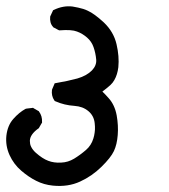

<svg xmlns="http://www.w3.org/2000/svg" viewBox="-29 -281 549 623"><path d="M142.6 321.3Q113.3 318.4 88.4 305.7Q64 293.5 40 272.9Q15.6 252 2 222.2Q-11.7 191.9 -8.3 159.2Q-4.4 125.5 14.6 104.5Q32.7 84 53.7 72.3L55.7 71.8L57.6 71.3L75.2 69.3L78.1 68.8L81.1 70.8L94.7 78.6L96.7 79.6L97.7 81.1Q108.4 95.7 107.4 114.7V117.2L106 119.1L98.1 132.8L97.2 134.8L95.7 135.7Q68.4 155.3 67.9 175.8Q67.9 181.2 68.8 186Q69.8 190.9 72.3 195.8Q74.7 200.7 78.4 205.3Q82 210 86.9 214.4Q108.9 233.9 127.4 240.7Q146 248 169.4 246.6Q181.2 246.1 191.4 242.9Q201.7 239.7 211.4 233.9Q231.4 221.7 250 205.6Q267.1 190.9 273.9 168.5Q275.4 164.1 276.4 159.2Q277.3 154.3 278.1 149.4Q278.8 144.5 279.1 139.6Q279.3 134.8 279.1 129.6Q278.8 124.5 278.3 119.1Q275.9 94.7 257.8 79.6Q248.5 71.8 237.3 67.6Q226.1 63.5 212.4 62.5Q180.2 60.5 151.4 47.9L148.9 46.9L147 44.4Q137.2 29.8 139.6 10.7L140.1 9.3L140.6 7.8L146.5 -5.9L148.4 -10.7L153.8 -11.7Q189.5 -17.6 222.2 -26.4Q252.4 -35.2 269.5 -52.7Q284.7 -68.8 283.2 -87.4Q281.2 -109.4 274.4 -128.4Q268.1 -146.5 253.4 -159.2Q238.3 -172.4 220.7 -178.7Q203.6 -185.5 165.5 -182.6H163.1L160.6 -183.6L146 -191.4L144 -192.4L143.1 -193.8Q137.2 -200.2 135 -208.7Q132.8 -217.3 133.8 -226.6L134.3 -228.5L134.8 -229.5L141.6 -244.1L143.1 -247.6L146 -249Q161.1 -256.3 176.3 -259Q191.4 -261.7 206.5 -259.8Q215.8 -258.3 224.6 -256.3Q233.4 -254.4 241.2 -252Q249 -249.5 255.9 -246.1Q276.9 -236.8 308.1 -208Q339.8 -177.7 349.1 -137.7Q358.4 -98.1 355 -63Q353.5 -50.8 350.3 -40.5Q347.2 -30.3 342 -21.2Q336.9 -12.2 329.6 -5.4Q315.9 6.8 303.2 16.1Q312 24.4 323.2 37.1Q343.3 59.1 349.6 93.3Q355.5 126.5 353 157.2Q350.6 188 340.6 209.2Q330.6 230.5 300 260.5Q269.5 290.5 231 308.1Q191.9 326.2 142.6 321.3Z"/></svg>

Font: NaikaiFont
Style: Bold
Weight: 700
Version: Version 1.89